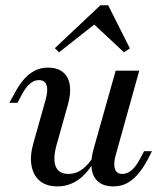

<svg xmlns="http://www.w3.org/2000/svg" viewBox="-20 -676 596 708"><path d="M191.9 11.3Q151.6 11.3 127.4 -8.5Q103.2 -28.2 96.4 -64.1Q89.5 -100 103.2 -148.4L148.4 -308.9Q158.1 -343.5 151.6 -362.1Q145.2 -380.6 123.4 -380.6Q105.6 -380.6 89.9 -366.9Q74.2 -353.2 59.7 -325.8L44.4 -296.8H14.5L33.1 -330.6Q48.4 -359.7 66.1 -381Q83.9 -402.4 106.5 -414.5Q129 -426.6 156.5 -426.6Q192.7 -426.6 212.9 -409.3Q233.1 -391.9 237.5 -361.7Q241.9 -331.5 230.6 -291.1L188.7 -141.9Q174.2 -89.5 185.5 -62.1Q196.8 -34.7 232.3 -34.7Q260.5 -34.7 283.9 -52Q307.3 -69.4 326.6 -102.4L329 -84.7Q303.2 -37.1 268.5 -12.9Q233.9 11.3 191.9 11.3ZM398.4 11.3Q362.9 11.3 342.7 -5.6Q322.6 -22.6 318.1 -53.2Q313.7 -83.9 324.2 -123.4L406.5 -415.3H493.5L407.3 -106.5Q397.6 -72.6 403.6 -53.6Q409.7 -34.7 431.5 -34.7Q449.2 -34.7 465.3 -48.4Q481.5 -62.1 496 -89.5L511.3 -118.5H540.3L522.6 -83.9Q507.3 -55.6 489.1 -34.3Q471 -12.9 448.8 -0.8Q426.6 11.3 398.4 11.3ZM197.6 -483.1 182.3 -498.4 350 -656.5H379L458.9 -497.6L437.1 -483.1L312.9 -599.2L349.2 -602.4Z"/></svg>

Font: Playfair 5pt SemiExpanded Light Medium
Style: Italic
Weight: 500
Italic angle: -15.6°
Version: Version 2.001;gftools[0.9.30]